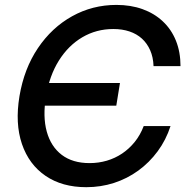

<svg xmlns="http://www.w3.org/2000/svg" viewBox="-20 -759 767 790"><path d="M335 11.2Q235.8 11.2 167.5 -35.4Q99.1 -82 70.3 -166.5Q41.5 -251 60.1 -363.3Q79.1 -476.6 136 -561Q192.9 -645.5 276.6 -692.1Q360.4 -738.8 459 -738.8Q518.1 -738.8 566.4 -721.4Q614.7 -704.1 649.9 -671.1Q685.1 -638.2 703.9 -591.6Q722.7 -544.9 722.7 -486.8H611.8Q610.4 -523.9 597.9 -552.2Q585.4 -580.6 564 -600.1Q542.5 -619.6 512.7 -629.6Q482.9 -639.6 446.3 -639.6Q376.5 -639.6 318.8 -605.7Q261.2 -571.8 222.4 -510Q183.6 -448.2 169.4 -363.3Q155.3 -279.3 172.4 -217.5Q189.5 -155.8 234.1 -121.8Q278.8 -87.9 348.6 -87.9Q385.7 -87.9 419.7 -97.9Q453.6 -107.9 482.4 -127.2Q511.2 -146.5 534.2 -174.8Q557.1 -203.1 571.3 -240.2H681.6Q663.1 -183.1 628.9 -136.7Q594.7 -90.3 549.1 -57.1Q503.4 -23.9 449 -6.3Q394.5 11.2 335 11.2ZM138.2 -324.2 153.3 -417.5H473.6L458.5 -324.2Z"/></svg>

Font: Inter 28pt Medium
Style: Italic
Weight: 500
Italic angle: -9.3988°
Designer: Rasmus Andersson
Foundry: rsms
Version: Version 4.001;git-66647c0bb